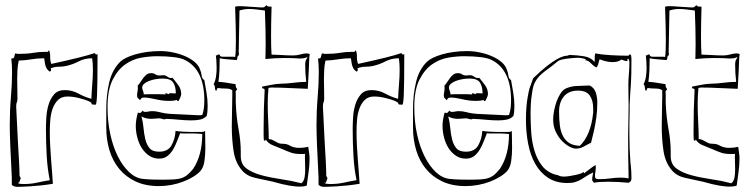

<svg xmlns="http://www.w3.org/2000/svg" viewBox="-20 -712 2910 748"><path d="M356 -500Q355 -500 355 -499Q353 -499 352.5 -501Q352 -503 348 -505Q309 -491 180 -463Q175 -476 175.5 -491Q176 -506 171 -516L168 -513Q167 -512 167 -511.5Q167 -511 166 -510H155Q131 -510 108 -506Q85 -502 51 -502Q49 -502 39 -504Q36 -494 35 -489Q34 -484 24 -484Q27 -460 27 -431Q27 -386 22.5 -333Q18 -280 18 -223Q18 -197 20 -146.5Q22 -96 26 -20V8Q34 16 48 16Q51 16 64 15.5Q77 15 96 14Q115 13 138.5 10.5Q162 8 186 4Q185 -15 183 -39.5Q181 -64 179 -90.5Q177 -117 175.5 -145Q174 -173 174 -199Q174 -221 176 -245.5Q178 -270 185.5 -290Q193 -310 206.5 -323Q220 -336 243 -336Q264 -336 287.5 -330Q311 -324 323 -319Q335 -314 336 -310.5Q337 -307 339 -305L352 -304Q354 -304 355.5 -312Q357 -320 358 -341.5Q359 -363 359.5 -401.5Q360 -440 360 -501Q358 -500 356 -500ZM232 -361Q205 -361 190.5 -344Q176 -327 169 -303.5Q162 -280 160.5 -254Q159 -228 159 -210Q159 -156 162 -104.5Q165 -53 174 -10Q149 -6 124.5 -0.5Q100 5 71 5Q65 5 57.5 4Q50 3 50 -1V-3Q51 -3 51.5 -1Q52 1 54 1L61 -18L56 -27V-36Q56 -40 55.5 -54Q55 -68 54 -87.5Q53 -107 51.5 -130Q50 -153 49 -176Q46 -231 43 -297Q43 -308 46 -316V-312L48 -325Q48 -356 47.5 -372Q47 -388 47 -405Q47 -422 48 -440Q49 -458 53 -476Q80 -477 103 -481Q126 -485 152 -485Q153 -482 153.5 -476Q154 -470 155.5 -462.5Q157 -455 161 -447Q165 -439 174 -433Q179 -435 179 -440Q179 -441 178.5 -442Q178 -443 178 -444V-446Q193 -452 208.5 -452Q224 -452 238 -455Q264 -461 287 -473Q310 -485 339 -485Q342 -464 342 -442Q342 -414 339.5 -384.5Q337 -355 336 -327Q310 -334 285.5 -347.5Q261 -361 232 -361Z M725 -243Q744 -243 759 -246Q774 -249 785 -260Q789 -273 789 -299Q789 -325 784.5 -351Q780 -377 776 -400Q767 -405 765.5 -418Q764 -431 759 -442Q754 -457 739 -470Q724 -483 702.5 -492.5Q681 -502 655.5 -507.5Q630 -513 604 -513Q577 -513 552 -509.5Q527 -506 506.5 -500Q486 -494 471 -486.5Q456 -479 449 -472Q418 -442 406 -393Q394 -344 394 -286V-215Q394 -168 406.5 -126.5Q419 -85 444.5 -54Q470 -23 508.5 -5Q547 13 599 13Q623 13 647.5 8.5Q672 4 694 -4.5Q716 -13 733 -23.5Q750 -34 761 -46Q773 -60 776.5 -84.5Q780 -109 780 -135Q780 -152 779.5 -169.5Q779 -187 779 -202Q775 -198 766 -198Q761 -198 749.5 -198Q738 -198 723.5 -198Q709 -198 693 -199Q677 -200 664 -202Q662 -170 648 -145.5Q634 -121 600 -121Q574 -121 562.5 -135Q551 -149 546 -170Q541 -191 539 -214.5Q537 -238 531 -258Q541 -253 550.5 -251Q560 -249 569 -249Q577 -249 585 -250Q593 -251 600 -251Q605 -251 611 -249Q617 -247 622 -247L627 -249Q653 -248 678 -245.5Q703 -243 725 -243ZM525 -272Q523 -272 521 -272.5Q519 -273 517 -273Q509 -244 509 -222Q509 -199 515 -176Q521 -153 532.5 -135Q544 -117 561 -105.5Q578 -94 600 -94Q619 -94 632 -104Q645 -114 654 -129Q663 -144 669.5 -161.5Q676 -179 682 -193Q687 -192 690.5 -192Q694 -192 698 -192H734Q742 -192 750 -191.5Q758 -191 768 -190Q768 -108 733 -55Q721 -40 711 -31.5Q701 -23 688 -18.5Q675 -14 656.5 -13Q638 -12 609 -12Q592 -12 574.5 -12.5Q557 -13 537 -15Q508 -18 483 -41.5Q458 -65 439 -103Q420 -141 409.5 -190Q399 -239 399 -294Q399 -362 419 -401.5Q439 -441 468.5 -461.5Q498 -482 531.5 -487.5Q565 -493 593 -493Q628 -493 657 -489.5Q686 -486 701 -478Q776 -440 776 -321Q776 -307 774.5 -292.5Q773 -278 768 -264Q765 -263 753 -263Q704 -266 672.5 -267Q641 -268 627 -270Q613 -272 600 -275.5Q587 -279 573 -279Q565 -279 558.5 -277.5Q552 -276 546 -276Q540 -276 535 -281Q530 -272 525 -272ZM674 -318Q676 -318 681 -329Q686 -340 686 -345Q686 -365 674.5 -380.5Q663 -396 652 -409Q651 -408 647 -408Q639 -408 632 -413.5Q625 -419 616 -419Q612 -419 608.5 -418.5Q605 -418 601 -418Q591 -418 585 -422.5Q579 -427 569 -427Q558 -427 551 -421.5Q544 -416 538 -408L527 -392Q522 -384 516 -378Q517 -377 517 -368Q517 -361 515.5 -354Q514 -347 514 -340Q514 -332 518.5 -328.5Q523 -325 526 -321Q528 -332 541 -332Q558 -332 585.5 -325.5Q613 -319 637 -319Q661 -319 668 -323Q670 -321 670.5 -319.5Q671 -318 674 -318ZM534 -371Q534 -379 541.5 -385.5Q549 -392 560.5 -396.5Q572 -401 586 -403.5Q600 -406 614 -406Q645 -406 655 -390Q665 -374 665 -348Q660 -348 654.5 -348.5Q649 -349 645 -349Q638 -349 638 -345Q637 -346 624 -349V-347Q624 -346 625 -346Q625 -345 624 -344Q616 -345 599.5 -345Q583 -345 562 -345Q542 -345 540 -344Q540 -352 537 -358.5Q534 -365 534 -371Z M1079 -152Q1070 -152 1064 -155Q1058 -158 1052.5 -161Q1047 -164 1041 -167Q1035 -170 1027 -170Q1027 -202 1025 -237.5Q1023 -273 1023 -308Q1023 -339 1026 -369Q1030 -371 1038 -371Q1068 -371 1107 -369Q1146 -367 1179 -366Q1182 -414 1183 -440Q1184 -466 1184.5 -478.5Q1185 -491 1185.5 -494Q1186 -497 1187 -500Q1183 -504 1175 -504Q1164 -504 1150.5 -500Q1137 -496 1122 -496Q1099 -496 1078.5 -497.5Q1058 -499 1046 -499H1038Q1037 -512 1036.5 -530Q1036 -548 1036 -571Q1036 -594 1036.5 -622.5Q1037 -651 1038 -686Q1033 -686 1027 -686.5Q1021 -687 1018 -692Q1011 -685 1009 -684Q1007 -683 998 -683Q974 -684 950.5 -686Q927 -688 912 -688Q904 -688 896 -686Q899 -603 899 -554Q899 -505 896 -490Q895 -491 886 -491H849Q838 -491 837 -495.5Q836 -500 832 -500Q829 -500 827.5 -498Q826 -496 824 -496Q823 -496 823 -496.5Q823 -497 821 -497Q822 -488 823 -475Q824 -462 824 -447Q824 -430 821.5 -413.5Q819 -397 812 -383Q815 -382 816 -378Q817 -374 817.5 -370Q818 -366 818.5 -362.5Q819 -359 822 -359Q825 -359 825 -363.5Q825 -368 830 -369Q843 -367 860 -367Q877 -367 885 -360V-339Q885 -311 884 -281Q883 -251 883 -220Q883 -169 890 -123.5Q897 -78 923 -48Q942 -26 974.5 -19Q1007 -12 1044 -4Q1082 7 1107 11Q1132 15 1143 15Q1166 15 1175 11Q1178 -12 1182 -40Q1186 -68 1186 -95Q1186 -103 1184.5 -114.5Q1183 -126 1181 -140Q1164 -136 1146 -136Q1134 -136 1133 -137Q1119 -139 1108 -145.5Q1097 -152 1079 -152ZM918 -104V-120Q918 -162 909.5 -208.5Q901 -255 899 -303Q898 -316 898.5 -328Q899 -340 898 -354Q898 -359 900.5 -360Q903 -361 904 -365Q898 -372 898 -380V-384Q848 -393 831 -393Q834 -415 835 -438Q836 -461 836 -485Q844 -483 860 -481.5Q876 -480 901 -478Q905 -481 905 -488Q905 -495 911 -497Q911 -501 910.5 -504.5Q910 -508 910 -512Q910 -540 913 -671Q931 -677 951 -677Q965 -677 980.5 -675Q996 -673 1012 -671Q1015 -597 1015 -542Q1015 -520 1014.5 -505Q1014 -490 1014 -482Q1034 -484 1052 -485Q1070 -486 1087 -486Q1105 -486 1120.5 -485.5Q1136 -485 1148 -484Q1156 -484 1163 -485Q1170 -486 1178 -490Q1178 -488 1173.5 -481Q1169 -474 1169 -460Q1169 -442 1170 -426Q1171 -410 1173 -393Q1149 -393 1122.5 -389.5Q1096 -386 1076 -386Q1068 -386 1055.5 -384.5Q1043 -383 1031.5 -380.5Q1020 -378 1011.5 -376.5Q1003 -375 1002 -375L1001 -372Q1001 -367 1005.5 -367Q1010 -367 1011 -362Q1009 -324 1008 -286Q1007 -248 1007 -211Q1007 -194 1007 -184.5Q1007 -175 1007.5 -170.5Q1008 -166 1008.5 -165Q1009 -164 1011 -164Q1015 -164 1015 -167V-169Q1025 -153 1042 -146.5Q1059 -140 1080 -131Q1098 -123 1113.5 -117.5Q1129 -112 1151 -112H1160Q1168 -112 1169 -113Q1168 -112 1168 -104V-96Q1168 -85 1168.5 -74Q1169 -63 1169 -52Q1169 -35 1166.5 -20.5Q1164 -6 1154 2Q1116 -8 1074.5 -14Q1033 -20 998 -29.5Q963 -39 940.5 -55.5Q918 -72 918 -104ZM1107 -1Q1106 0 1102 0Q1102 -1 1107 -1Z M1551 -500Q1550 -500 1550 -499Q1548 -499 1547.5 -501Q1547 -503 1543 -505Q1504 -491 1375 -463Q1370 -476 1370.5 -491Q1371 -506 1366 -516L1363 -513Q1362 -512 1362 -511.5Q1362 -511 1361 -510H1350Q1326 -510 1303 -506Q1280 -502 1246 -502Q1244 -502 1234 -504Q1231 -494 1230 -489Q1229 -484 1219 -484Q1222 -460 1222 -431Q1222 -386 1217.5 -333Q1213 -280 1213 -223Q1213 -197 1215 -146.5Q1217 -96 1221 -20V8Q1229 16 1243 16Q1246 16 1259 15.5Q1272 15 1291 14Q1310 13 1333.5 10.5Q1357 8 1381 4Q1380 -15 1378 -39.5Q1376 -64 1374 -90.5Q1372 -117 1370.5 -145Q1369 -173 1369 -199Q1369 -221 1371 -245.5Q1373 -270 1380.5 -290Q1388 -310 1401.5 -323Q1415 -336 1438 -336Q1459 -336 1482.5 -330Q1506 -324 1518 -319Q1530 -314 1531 -310.5Q1532 -307 1534 -305L1547 -304Q1549 -304 1550.5 -312Q1552 -320 1553 -341.5Q1554 -363 1554.5 -401.5Q1555 -440 1555 -501Q1553 -500 1551 -500ZM1427 -361Q1400 -361 1385.5 -344Q1371 -327 1364 -303.5Q1357 -280 1355.5 -254Q1354 -228 1354 -210Q1354 -156 1357 -104.5Q1360 -53 1369 -10Q1344 -6 1319.5 -0.5Q1295 5 1266 5Q1260 5 1252.5 4Q1245 3 1245 -1V-3Q1246 -3 1246.5 -1Q1247 1 1249 1L1256 -18L1251 -27V-36Q1251 -40 1250.5 -54Q1250 -68 1249 -87.5Q1248 -107 1246.5 -130Q1245 -153 1244 -176Q1241 -231 1238 -297Q1238 -308 1241 -316V-312L1243 -325Q1243 -356 1242.5 -372Q1242 -388 1242 -405Q1242 -422 1243 -440Q1244 -458 1248 -476Q1275 -477 1298 -481Q1321 -485 1347 -485Q1348 -482 1348.5 -476Q1349 -470 1350.5 -462.5Q1352 -455 1356 -447Q1360 -439 1369 -433Q1374 -435 1374 -440Q1374 -441 1373.5 -442Q1373 -443 1373 -444V-446Q1388 -452 1403.5 -452Q1419 -452 1433 -455Q1459 -461 1482 -473Q1505 -485 1534 -485Q1537 -464 1537 -442Q1537 -414 1534.5 -384.5Q1532 -355 1531 -327Q1505 -334 1480.5 -347.5Q1456 -361 1427 -361Z M1920 -243Q1939 -243 1954 -246Q1969 -249 1980 -260Q1984 -273 1984 -299Q1984 -325 1979.5 -351Q1975 -377 1971 -400Q1962 -405 1960.5 -418Q1959 -431 1954 -442Q1949 -457 1934 -470Q1919 -483 1897.5 -492.5Q1876 -502 1850.5 -507.5Q1825 -513 1799 -513Q1772 -513 1747 -509.5Q1722 -506 1701.5 -500Q1681 -494 1666 -486.5Q1651 -479 1644 -472Q1613 -442 1601 -393Q1589 -344 1589 -286V-215Q1589 -168 1601.5 -126.5Q1614 -85 1639.5 -54Q1665 -23 1703.5 -5Q1742 13 1794 13Q1818 13 1842.5 8.5Q1867 4 1889 -4.5Q1911 -13 1928 -23.5Q1945 -34 1956 -46Q1968 -60 1971.5 -84.5Q1975 -109 1975 -135Q1975 -152 1974.5 -169.5Q1974 -187 1974 -202Q1970 -198 1961 -198Q1956 -198 1944.5 -198Q1933 -198 1918.5 -198Q1904 -198 1888 -199Q1872 -200 1859 -202Q1857 -170 1843 -145.5Q1829 -121 1795 -121Q1769 -121 1757.5 -135Q1746 -149 1741 -170Q1736 -191 1734 -214.5Q1732 -238 1726 -258Q1736 -253 1745.5 -251Q1755 -249 1764 -249Q1772 -249 1780 -250Q1788 -251 1795 -251Q1800 -251 1806 -249Q1812 -247 1817 -247L1822 -249Q1848 -248 1873 -245.5Q1898 -243 1920 -243ZM1720 -272Q1718 -272 1716 -272.5Q1714 -273 1712 -273Q1704 -244 1704 -222Q1704 -199 1710 -176Q1716 -153 1727.5 -135Q1739 -117 1756 -105.5Q1773 -94 1795 -94Q1814 -94 1827 -104Q1840 -114 1849 -129Q1858 -144 1864.5 -161.5Q1871 -179 1877 -193Q1882 -192 1885.5 -192Q1889 -192 1893 -192H1929Q1937 -192 1945 -191.5Q1953 -191 1963 -190Q1963 -108 1928 -55Q1916 -40 1906 -31.5Q1896 -23 1883 -18.5Q1870 -14 1851.5 -13Q1833 -12 1804 -12Q1787 -12 1769.5 -12.5Q1752 -13 1732 -15Q1703 -18 1678 -41.5Q1653 -65 1634 -103Q1615 -141 1604.5 -190Q1594 -239 1594 -294Q1594 -362 1614 -401.5Q1634 -441 1663.5 -461.5Q1693 -482 1726.5 -487.5Q1760 -493 1788 -493Q1823 -493 1852 -489.5Q1881 -486 1896 -478Q1971 -440 1971 -321Q1971 -307 1969.5 -292.5Q1968 -278 1963 -264Q1960 -263 1948 -263Q1899 -266 1867.5 -267Q1836 -268 1822 -270Q1808 -272 1795 -275.5Q1782 -279 1768 -279Q1760 -279 1753.5 -277.5Q1747 -276 1741 -276Q1735 -276 1730 -281Q1725 -272 1720 -272ZM1869 -318Q1871 -318 1876 -329Q1881 -340 1881 -345Q1881 -365 1869.5 -380.5Q1858 -396 1847 -409Q1846 -408 1842 -408Q1834 -408 1827 -413.5Q1820 -419 1811 -419Q1807 -419 1803.5 -418.5Q1800 -418 1796 -418Q1786 -418 1780 -422.5Q1774 -427 1764 -427Q1753 -427 1746 -421.5Q1739 -416 1733 -408L1722 -392Q1717 -384 1711 -378Q1712 -377 1712 -368Q1712 -361 1710.5 -354Q1709 -347 1709 -340Q1709 -332 1713.5 -328.5Q1718 -325 1721 -321Q1723 -332 1736 -332Q1753 -332 1780.5 -325.5Q1808 -319 1832 -319Q1856 -319 1863 -323Q1865 -321 1865.5 -319.5Q1866 -318 1869 -318ZM1729 -371Q1729 -379 1736.5 -385.5Q1744 -392 1755.5 -396.5Q1767 -401 1781 -403.5Q1795 -406 1809 -406Q1840 -406 1850 -390Q1860 -374 1860 -348Q1855 -348 1849.5 -348.5Q1844 -349 1840 -349Q1833 -349 1833 -345Q1832 -346 1819 -349V-347Q1819 -346 1820 -346Q1820 -345 1819 -344Q1811 -345 1794.5 -345Q1778 -345 1757 -345Q1737 -345 1735 -344Q1735 -352 1732 -358.5Q1729 -365 1729 -371Z M2432 -185V-230Q2432 -239 2432.5 -252.5Q2433 -266 2433 -284V-304Q2434 -334 2435.5 -352Q2437 -370 2438 -387Q2439 -404 2439.5 -425.5Q2440 -447 2440 -483Q2440 -487 2439 -493.5Q2438 -500 2433 -500Q2431 -500 2430.5 -497.5Q2430 -495 2428 -495Q2396 -495 2360 -497Q2324 -499 2299 -504Q2297 -496 2297 -491V-480Q2297 -472 2296 -471Q2282 -488 2256.5 -492.5Q2231 -497 2200 -498Q2197 -498 2194.5 -496.5Q2192 -495 2189 -495Q2184 -495 2174.5 -492.5Q2165 -490 2149 -481Q2133 -472 2110.5 -454.5Q2088 -437 2057 -407Q2051 -390 2047.5 -380Q2044 -370 2043 -368Q2039 -353 2036 -335Q2033 -319 2031 -296.5Q2029 -274 2029 -245Q2029 -197 2037.5 -152.5Q2046 -108 2065 -74Q2084 -40 2115 -19.5Q2146 1 2191 1Q2209 1 2221.5 -3Q2234 -7 2245 -13.5Q2256 -20 2266.5 -27Q2277 -34 2291 -40Q2290 -32 2288.5 -26Q2287 -20 2287 -12Q2287 -8 2289.5 -5.5Q2292 -3 2294 0Q2311 -4 2348 -4Q2368 -4 2388.5 -3Q2409 -2 2429 0Q2440 -5 2440 -16Q2440 -45 2438 -61.5Q2436 -78 2436 -80V-81V-80Q2434 -105 2433 -131.5Q2432 -158 2432 -185ZM2429 -302Q2429 -280 2428.5 -264Q2428 -248 2428 -234.5Q2428 -221 2427.5 -208Q2427 -195 2427 -178Q2427 -138 2427.5 -98.5Q2428 -59 2429 -17Q2414 -20 2399 -20Q2378 -20 2357.5 -17Q2337 -14 2314 -14Q2307 -14 2302.5 -16Q2298 -18 2298 -26Q2298 -34 2299.5 -42.5Q2301 -51 2301 -59Q2301 -68 2300 -69Q2288 -62 2277.5 -53.5Q2267 -45 2256 -37Q2254 -37 2254.5 -39.5Q2255 -42 2253 -42Q2251 -39 2242.5 -36Q2234 -33 2222.5 -30.5Q2211 -28 2198.5 -26Q2186 -24 2176 -24Q2165 -24 2158 -27.5Q2151 -31 2146 -31Q2111 -41 2091.5 -66.5Q2072 -92 2062 -125.5Q2052 -159 2049.5 -197Q2047 -235 2047 -270Q2047 -280 2047.5 -296Q2048 -312 2050 -329.5Q2052 -347 2055 -363.5Q2058 -380 2064 -391Q2076 -415 2103 -434.5Q2130 -454 2154 -474Q2158 -477 2167.5 -479.5Q2177 -482 2189 -483.5Q2201 -485 2212.5 -486Q2224 -487 2232 -487Q2240 -487 2251 -484.5Q2262 -482 2262 -480L2261 -477Q2271 -477 2281.5 -466Q2292 -455 2303 -449Q2309 -455 2311 -464Q2313 -473 2316 -481Q2344 -470 2367 -470Q2388 -470 2401 -480Q2406 -478 2411.5 -476Q2417 -474 2422 -474Q2426 -474 2424.5 -478.5Q2423 -483 2427 -483Q2432 -481 2432 -466Q2432 -445 2430 -423.5Q2428 -402 2428 -380Q2428 -357 2428.5 -337.5Q2429 -318 2429 -302ZM2186 -368Q2174 -363 2164.5 -349Q2155 -335 2148.5 -317Q2142 -299 2138.5 -280Q2135 -261 2135 -246Q2135 -220 2145 -199Q2155 -178 2169 -163.5Q2183 -149 2198 -141Q2213 -133 2224 -133Q2240 -133 2254 -141Q2268 -149 2282 -156V-149H2281Q2281 -151 2285 -165.5Q2289 -180 2294 -202.5Q2299 -225 2303 -253Q2307 -281 2307 -311Q2307 -335 2300.5 -353Q2294 -371 2277 -379Q2248 -378 2226.5 -377Q2205 -376 2186 -368ZM2239 -144Q2213 -145 2197.5 -155Q2182 -165 2173 -182.5Q2164 -200 2161 -224Q2158 -248 2158 -277Q2158 -314 2177 -336.5Q2196 -359 2232 -359Q2264 -359 2277.5 -340Q2291 -321 2291 -289V-278Q2291 -269 2290 -266Q2286 -228 2273 -196Q2260 -164 2239 -144Z M2754 -152Q2745 -152 2739 -155Q2733 -158 2727.5 -161Q2722 -164 2716 -167Q2710 -170 2702 -170Q2702 -202 2700 -237.5Q2698 -273 2698 -308Q2698 -339 2701 -369Q2705 -371 2713 -371Q2743 -371 2782 -369Q2821 -367 2854 -366Q2857 -414 2858 -440Q2859 -466 2859.5 -478.5Q2860 -491 2860.5 -494Q2861 -497 2862 -500Q2858 -504 2850 -504Q2839 -504 2825.5 -500Q2812 -496 2797 -496Q2774 -496 2753.5 -497.5Q2733 -499 2721 -499H2713Q2712 -512 2711.5 -530Q2711 -548 2711 -571Q2711 -594 2711.5 -622.5Q2712 -651 2713 -686Q2708 -686 2702 -686.5Q2696 -687 2693 -692Q2686 -685 2684 -684Q2682 -683 2673 -683Q2649 -684 2625.5 -686Q2602 -688 2587 -688Q2579 -688 2571 -686Q2574 -603 2574 -554Q2574 -505 2571 -490Q2570 -491 2561 -491H2524Q2513 -491 2512 -495.5Q2511 -500 2507 -500Q2504 -500 2502.5 -498Q2501 -496 2499 -496Q2498 -496 2498 -496.5Q2498 -497 2496 -497Q2497 -488 2498 -475Q2499 -462 2499 -447Q2499 -430 2496.5 -413.5Q2494 -397 2487 -383Q2490 -382 2491 -378Q2492 -374 2492.5 -370Q2493 -366 2493.5 -362.5Q2494 -359 2497 -359Q2500 -359 2500 -363.5Q2500 -368 2505 -369Q2518 -367 2535 -367Q2552 -367 2560 -360V-339Q2560 -311 2559 -281Q2558 -251 2558 -220Q2558 -169 2565 -123.5Q2572 -78 2598 -48Q2617 -26 2649.5 -19Q2682 -12 2719 -4Q2757 7 2782 11Q2807 15 2818 15Q2841 15 2850 11Q2853 -12 2857 -40Q2861 -68 2861 -95Q2861 -103 2859.5 -114.5Q2858 -126 2856 -140Q2839 -136 2821 -136Q2809 -136 2808 -137Q2794 -139 2783 -145.5Q2772 -152 2754 -152ZM2593 -104V-120Q2593 -162 2584.5 -208.5Q2576 -255 2574 -303Q2573 -316 2573.5 -328Q2574 -340 2573 -354Q2573 -359 2575.5 -360Q2578 -361 2579 -365Q2573 -372 2573 -380V-384Q2523 -393 2506 -393Q2509 -415 2510 -438Q2511 -461 2511 -485Q2519 -483 2535 -481.5Q2551 -480 2576 -478Q2580 -481 2580 -488Q2580 -495 2586 -497Q2586 -501 2585.5 -504.5Q2585 -508 2585 -512Q2585 -540 2588 -671Q2606 -677 2626 -677Q2640 -677 2655.5 -675Q2671 -673 2687 -671Q2690 -597 2690 -542Q2690 -520 2689.5 -505Q2689 -490 2689 -482Q2709 -484 2727 -485Q2745 -486 2762 -486Q2780 -486 2795.5 -485.5Q2811 -485 2823 -484Q2831 -484 2838 -485Q2845 -486 2853 -490Q2853 -488 2848.5 -481Q2844 -474 2844 -460Q2844 -442 2845 -426Q2846 -410 2848 -393Q2824 -393 2797.5 -389.5Q2771 -386 2751 -386Q2743 -386 2730.5 -384.5Q2718 -383 2706.5 -380.5Q2695 -378 2686.5 -376.5Q2678 -375 2677 -375L2676 -372Q2676 -367 2680.5 -367Q2685 -367 2686 -362Q2684 -324 2683 -286Q2682 -248 2682 -211Q2682 -194 2682 -184.5Q2682 -175 2682.5 -170.5Q2683 -166 2683.5 -165Q2684 -164 2686 -164Q2690 -164 2690 -167V-169Q2700 -153 2717 -146.5Q2734 -140 2755 -131Q2773 -123 2788.5 -117.5Q2804 -112 2826 -112H2835Q2843 -112 2844 -113Q2843 -112 2843 -104V-96Q2843 -85 2843.5 -74Q2844 -63 2844 -52Q2844 -35 2841.5 -20.5Q2839 -6 2829 2Q2791 -8 2749.5 -14Q2708 -20 2673 -29.5Q2638 -39 2615.5 -55.5Q2593 -72 2593 -104ZM2782 -1Q2781 0 2777 0Q2777 -1 2782 -1Z"/></svg>

Font: Londrina Sketch
Style: Regular
Weight: 400
Designer: Marcelo Magalhaes
Foundry: Marcelo Magalhães
Version: Version 1.002